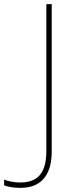

<svg xmlns="http://www.w3.org/2000/svg" viewBox="-118 -734 369 928"><path d="M-19 174C93 174 132 97 132 -2V-714H106V-5C106 86 77 148 -19 148C-50 148 -80 142 -98 134V162C-81 168 -56 174 -19 174Z"/></svg>

Font: Noto Sans Sinhala Thin
Style: Regular
Weight: 100
Designer: Jelle Bosma - Monotype Design Team
Foundry: Monotype Imaging Inc.
Version: Version 2.006